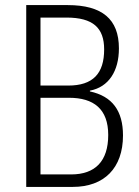

<svg xmlns="http://www.w3.org/2000/svg" viewBox="-20 -734 547 754"><path d="M246 -714H83V0H266C389 0 463 -74 463 -202C463 -299 421 -356 333 -375V-378C407 -392 447 -455 447 -544C447 -659 381 -714 246 -714ZM248 -398H139V-665H241C346 -665 389 -624 389 -540C389 -445 345 -398 248 -398ZM139 -350H251C348 -350 405 -306 405 -204C405 -101 354 -49 259 -49H139Z"/></svg>

Font: Noto Sans Arabic UI Cn Lt
Style: Regular
Weight: 300
Width: 3
Designer: Monotype Design Team, Nadine Chahine and Nizar Qandah
Foundry: Monotype Imaging Inc.
Version: Version 2.010